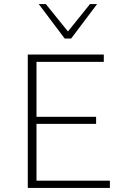

<svg xmlns="http://www.w3.org/2000/svg" viewBox="-20 -927 619 947"><path d="M522 0H117V-658H492V-622H160V-36H522ZM133 -316V-351H454V-316ZM299 -737 308 -763 424 -907H459L331 -737ZM299 -737 171 -907H206L323 -762L331 -737Z"/></svg>

Font: Ysabeau Infant ExtraLight
Style: Regular
Weight: 250
Designer: Christian Thalmann (Catharsis Fonts)
Version: Version 2.001;gftools[0.9.30]; featfreeze: ss01,ss02,lnum